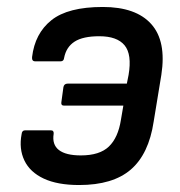

<svg xmlns="http://www.w3.org/2000/svg" viewBox="-20 -520 516 551"><path d="M275 -500Q370 -500 414 -451Q458 -402 443 -305L421 -171Q407 -78 355.5 -33.5Q304 11 207 11Q145 11 105.5 -7.5Q66 -26 50 -59.5Q34 -93 42 -135Q43 -146 52 -146H126Q135 -146 134 -136Q129 -105 149 -89.5Q169 -74 212 -74Q266 -74 292.5 -99.5Q319 -125 327 -176L334 -217H163Q155 -217 156 -226L162 -270Q164 -280 174 -280H344L349 -305Q359 -364 337.5 -390Q316 -416 265 -416Q218 -416 194 -400.5Q170 -385 164 -354Q163 -344 154 -344H81Q71 -344 72 -356Q80 -424 127.5 -462Q175 -500 275 -500Z"/></svg>

Font: Sofia Sans Semi Condensed SemiBold
Style: Italic
Weight: 600
Italic angle: -9°
Version: Version 4.100